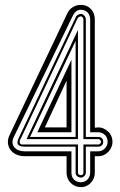

<svg xmlns="http://www.w3.org/2000/svg" viewBox="-20 -768 494 788"><path d="M80.6 -127Q62.3 -127 47.2 -133.8Q32.2 -140.6 23.2 -152.6Q14.2 -164.6 12.6 -180.7Q11 -196.8 20 -215.3L256.1 -712.9Q263.7 -729.2 278.7 -738.6Q293.7 -748 312.3 -748Q325 -748 335.4 -743.4Q345.9 -738.8 353.4 -730.8Q360.8 -722.9 365 -712.2Q369.1 -701.4 369.1 -689V-243.9L383.5 -245.1Q395.8 -245.1 406.4 -239.9Q417 -234.6 424.6 -227.1Q432.9 -219.5 437.3 -208.7Q441.7 -198 441.7 -186Q441.7 -174.8 437.3 -164.2Q432.9 -153.6 425 -145.3Q417.2 -137 406.6 -132Q396 -127 383.5 -127H369.1V-59.1Q369.1 -47.4 364.9 -36.7Q360.6 -26.1 353 -17.9Q345.5 -9.8 335.1 -4.9Q324.7 0 312.3 0Q299.8 0 289.1 -4.5Q278.3 -9 270.3 -17.1Q262.2 -25.1 257.7 -35.9Q253.2 -46.6 253.2 -59.1V-127ZM164.1 -245.1H253.2V-437ZM38.6 -209.7Q30.5 -195.1 31.2 -183.5Q32 -171.9 38.6 -163.8Q45.2 -155.8 56.3 -151.4Q67.4 -147 80.3 -147H273.2V-59.1Q273.2 -41.5 283.9 -30.8Q294.7 -20 312.3 -20Q320.6 -20 327.5 -23.2Q334.5 -26.4 339.5 -31.7Q344.5 -37.1 347.3 -44.2Q350.1 -51.3 350.1 -59.1V-147H383.5Q391.1 -147 397.9 -150Q404.8 -153.1 410 -158.3Q415.3 -163.6 418.5 -170.7Q421.6 -177.7 421.6 -186Q421.6 -194.3 419.2 -201.2Q416.7 -208 410.6 -214.1Q405.3 -219.2 398.6 -222.2Q391.8 -225.1 383.5 -225.1H350.1V-689Q350.1 -697.3 347.3 -704.3Q344.5 -711.4 339.5 -716.7Q334.5 -721.9 327.5 -725Q320.6 -728 312.3 -728Q304 -728 298.1 -725.1Q292.2 -722.2 287.8 -717.2Q283.4 -712.2 280 -705.6Q276.6 -699 273.2 -691.9ZM133.1 -225.1 273.2 -522.9V-225.1ZM80.6 -166Q61 -166.3 54.4 -174.2Q47.9 -182.1 56.4 -200.9L290.3 -696Q291 -699 293.3 -701.8Q295.7 -704.6 298.8 -706.5Q302 -708.5 305.5 -709.7Q309.1 -710.9 312.3 -710.9Q315.9 -710.9 319.6 -708.9Q323.2 -706.8 326 -703.6Q328.9 -700.4 330.6 -696.5Q332.3 -692.6 332.3 -689V-206.1H383.5Q391.8 -206.1 397.7 -200.9Q403.6 -195.8 403.6 -186Q403.6 -177.7 398.6 -171.9Q393.6 -166 383.5 -166H332.3V-59.1Q332.3 -54.9 330.3 -51.3Q328.4 -47.6 325.4 -44.9Q322.5 -42.2 319 -40.6Q315.4 -39.1 312.3 -39.1Q308.1 -39.1 304.2 -40.5Q300.3 -42 297.1 -44.6Q293.9 -47.1 292.1 -50.9Q290.3 -54.7 290.3 -59.1V-166ZM103.3 -206.1H290.3V-600.1ZM65.4 -199.2Q62 -194.3 61 -189.9Q60.1 -185.5 61 -182.3Q62 -179 64.5 -177Q66.9 -175 70.6 -175H300V-59.1Q300 -53.7 303.8 -51.4Q307.6 -49.1 312.3 -49.1Q317.4 -49.1 319.8 -52.1Q322.3 -55.2 322.3 -59.1V-175H383.5Q387.5 -175 391 -178.2Q394.5 -181.4 394.5 -186Q394.5 -189.7 391.4 -193.4Q388.2 -197 383.5 -197H322.3V-689Q322.3 -692.9 319.1 -696.9Q315.9 -700.9 312.3 -700.9Q308.6 -700.9 304.1 -698.1Q299.6 -695.3 298.1 -691.9ZM88.9 -197 300 -645V-197Z"/></svg>

Font: TafelwerkOT
Style: Regular
Weight: 400
Designer: Peter Wiegel
Foundry: Peter Wiegel, based on an original design named Oxford by Christine Lord, 1969
Version: Version 1.000